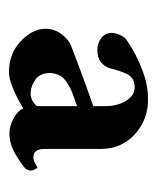

<svg xmlns="http://www.w3.org/2000/svg" viewBox="18 -602 342 417"><g transform="rotate(90 188.5 -393.0)"><path d="M196 -544Q240 -544 271.5 -515Q303 -486 303 -441V-319Q303 -306 308 -300.5Q313 -295 320 -295Q328 -295 334.5 -299Q341 -303 343 -304Q345 -303 347.5 -298Q350 -293 350 -290Q350 -284 346 -278Q339 -271 316 -257Q293 -243 270 -243Q253 -243 236.5 -252Q220 -261 215 -273Q212 -271 197.5 -263Q183 -255 166 -248.5Q149 -242 136 -242Q96 -242 69 -267.5Q42 -293 42 -322Q42 -341 54 -356.5Q66 -372 79 -377Q92 -382 116 -391Q140 -400 166 -409.5Q192 -419 210 -425V-452Q210 -477 198.5 -496Q187 -515 169 -515Q149 -515 141 -499.5Q133 -484 128 -462Q125 -451 115.5 -442.5Q106 -434 88 -434Q73 -434 62 -442.5Q51 -451 51 -465Q51 -478 61 -493Q66 -498 86 -510Q106 -522 135.5 -533Q165 -544 196 -544ZM182 -289Q193 -289 201.5 -295Q210 -301 210 -304V-390Q200 -386 186.5 -381.5Q173 -377 162 -370Q147 -361 142.5 -350.5Q138 -340 138 -329Q139 -308 153.5 -298.5Q168 -289 182 -289Z"/></g></svg>

Font: Amiri
Style: Bold
Weight: 700
Designer: Khaled Hosny
Version: Version 0.113